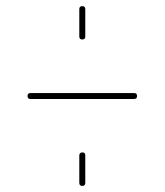

<svg xmlns="http://www.w3.org/2000/svg" viewBox="-20 -610 540 630"><path d="M259.8 -9.8Q259.8 0 250 0Q240.2 0 240.2 -9.8V-99.6Q240.2 -109.4 250 -109.9Q259.8 -110.4 259.8 -99.6ZM240.2 -490.2V-580.1Q240.2 -589.8 250 -589.8Q259.8 -589.8 259.8 -580.1V-490.2Q259.8 -480.5 250 -480.5Q240.2 -480.5 240.2 -490.2ZM80.1 -285.2Q70.3 -285.2 70.3 -294.9Q70.3 -304.7 80.1 -304.7H419.9Q429.7 -304.7 429.7 -294.9Q429.7 -285.2 419.9 -285.2Z"/></svg>

Font: Rounded-X Mgen+ 1mn thin
Style: Regular
Weight: 100
Designer: [Source Han Sans]
Ryoko NISHIZUKA  (kana & ideographs); Paul D. Hunt (Latin, Greek & Cyrillic); Wenlong ZHANG  (bopomofo
Version: Version 1.059.20150602